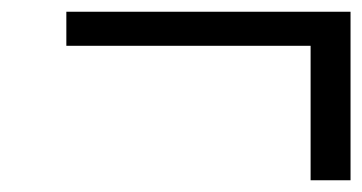

<svg xmlns="http://www.w3.org/2000/svg" viewBox="-20 -409 617 327"><path d="M93 -331V-389H577V-102H509V-331Z"/></svg>

Font: Heuristica
Style: Italic
Weight: 400
Italic angle: -13°
Version: Version 1.0.2